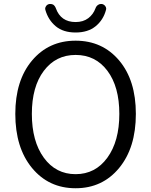

<svg xmlns="http://www.w3.org/2000/svg" viewBox="-20 -954 776 986"><path d="M368.2 12.7Q230.5 12.7 144.5 -91.3Q58.6 -195.3 58.6 -369.1Q58.6 -541 144.5 -643.1Q230.5 -745.1 368.2 -745.1Q505.9 -745.1 591.8 -643.6Q677.7 -542 677.7 -369.1Q677.7 -195.3 591.8 -91.3Q505.9 12.7 368.2 12.7ZM368.2 -59.6Q469.7 -59.6 531.2 -144Q592.8 -228.5 592.8 -369.1Q592.8 -508.8 531.7 -590.3Q470.7 -671.9 368.2 -671.9Q266.6 -671.9 205.1 -590.3Q143.6 -508.8 143.6 -369.1Q143.6 -228.5 205.1 -144Q266.6 -59.6 368.2 -59.6ZM368.2 -787.1Q304.7 -787.1 266.1 -819.3Q227.5 -851.6 212.9 -903.3Q211.9 -906.2 211.9 -909.2Q211.9 -916 216.8 -922.9Q222.7 -931.6 234.4 -933.6Q236.3 -933.6 239.3 -933.6Q247.1 -933.6 253.9 -929.7Q262.7 -922.9 266.6 -912.1Q292 -840.8 368.2 -840.8Q407.2 -840.8 433.1 -860.4Q459 -879.9 470.7 -912.1Q474.6 -922.9 483.4 -928.7Q490.2 -933.6 498 -933.6Q501 -933.6 502.9 -933.6Q513.7 -931.6 520.5 -922.9Q525.4 -916 525.4 -909.2Q525.4 -906.2 524.4 -903.3Q510.7 -851.6 471.2 -819.3Q431.6 -787.1 368.2 -787.1Z"/></svg>

Font: Gen Jyuu Gothic P Normal
Style: Regular
Weight: 300
Designer: [Source Han Sans]
Ryoko NISHIZUKA  (kana & ideographs); Paul D. Hunt (Latin, Greek & Cyrillic); Wenlong ZHANG  (bopomofo
Version: Version 1.002.20150607